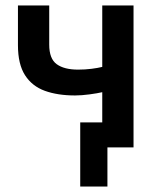

<svg xmlns="http://www.w3.org/2000/svg" viewBox="-20 -542 588 706"><path d="M275 144V-92H356V-203Q339 -199 309.5 -195Q280 -191 256 -191Q192 -191 145 -208Q98 -225 72 -265.5Q46 -306 46 -376V-522H161V-378Q161 -326 188.5 -306Q216 -286 267 -286Q293 -286 316.5 -289Q340 -292 356 -296V-522H471V0H375V144Z"/></svg>

Font: Ubuntu Sans SemiBold
Style: Regular
Weight: 600
Designer: Dalton Maag Ltd
Foundry: Dalton Maag Ltd
Version: Version 1.006; ttfautohint (v1.8.4.7-5d5b)